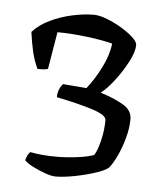

<svg xmlns="http://www.w3.org/2000/svg" viewBox="-40 -806 417 495"><g transform="rotate(5 169.0 -558.0)"><path d="M121 -346Q111 -346 94 -352Q77 -358 61.5 -366Q46 -374 40 -381Q43 -395 51 -403Q81 -397 120 -397Q144 -397 172 -400.5Q200 -404 216 -410Q224 -422 230.5 -449Q237 -476 237 -502Q237 -515 201.5 -526.5Q166 -538 107 -550Q107 -570 120 -585L181 -580Q201 -605 217.5 -638Q234 -671 237 -700Q211 -707 170 -712Q129 -717 94 -717L78 -621Q74 -619 66 -618.5Q58 -618 51 -618Q41 -639 35.5 -663.5Q30 -688 27 -712Q44 -731 71 -744Q98 -757 128 -763.5Q158 -770 184 -770Q198 -770 217.5 -762.5Q237 -755 255.5 -744Q274 -733 286.5 -721.5Q299 -710 299 -702Q299 -684 285 -657.5Q271 -631 252.5 -607Q234 -583 220 -573V-571Q255 -560 278 -546.5Q301 -533 301 -510Q301 -487 294 -461.5Q287 -436 277 -414.5Q267 -393 257 -381Q248 -373 223.5 -365Q199 -357 170.5 -351.5Q142 -346 121 -346Z"/></g></svg>

Font: Texturina 72pt Light
Style: Regular
Weight: 300
Designer: Guillermo Torres Carreño
Foundry: Omnibus-Type
Version: Version 1.002; ttfautohint (v1.8.3)